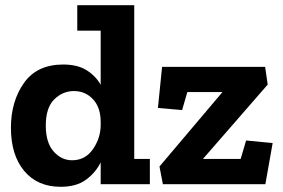

<svg xmlns="http://www.w3.org/2000/svg" viewBox="-20 -708 1087 738"><path d="M556 0H367V-84Q348 -45 311 -17.5Q274 10 213 10Q124 10 73 -51Q22 -112 22 -217Q22 -318 72 -389Q122 -460 223 -460Q278 -460 313 -438Q348 -416 367 -382V-590H277V-688H496V-97H556ZM1000 0H606L593 -68L835 -354H700L680 -285L587 -293L603 -451H999L1009 -383L760 -97H905L926 -168L1028 -158ZM367 -228V-239Q367 -295 337.5 -326.5Q308 -358 264 -358Q221 -358 188.5 -326Q156 -294 156 -225Q156 -160 186 -126Q216 -92 257 -92Q308 -92 337.5 -135Q367 -178 367 -228Z"/></svg>

Font: Zilla Slab Bold
Style: Bold
Weight: 700
Designer: Typotheque.com
Foundry: Typotheque type foundry
Version: Version 1.1; 2017; ttfautohint (v1.6)